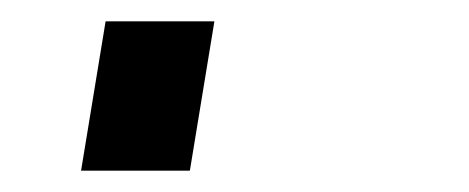

<svg xmlns="http://www.w3.org/2000/svg" viewBox="-20 60 440 180"><path d="M56 220 79 80H181L158 220Z"/></svg>

Font: Iosevka Aile Heavy
Style: Italic
Weight: 900
Italic angle: -9°
Designer: Belleve Invis
Foundry: Belleve Invis
Version: Version 31.1.0; ttfautohint (v1.8.4)